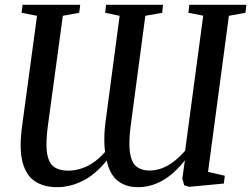

<svg xmlns="http://www.w3.org/2000/svg" viewBox="-20 -763 1042 796"><path d="M217 13Q163 13 125.8 -10.8Q88.5 -34.5 73.5 -90.5Q58.5 -146.5 72 -243.5L133.5 -697.5L69.5 -710L73.5 -743H312.5L308.5 -710L240.5 -697.5L179.5 -249Q168.5 -171 175 -129Q181.5 -87 203.8 -71.2Q226 -55.5 262.5 -55.5Q286.5 -55.5 312 -62.8Q337.5 -70 363.8 -87Q390 -104 415.5 -133Q413.5 -149 412.8 -167.8Q412 -186.5 413 -207.8Q414 -229 417 -253.5L476 -697.5L416 -710L420 -743H656L652.5 -710L582.5 -697.5L522 -243Q512.5 -169.5 519 -128.8Q525.5 -88 546.2 -72Q567 -56 599 -56Q623.5 -56 647.8 -64.2Q672 -72.5 696.8 -90.5Q721.5 -108.5 747.5 -138L822.5 -698L761 -710L765 -743H1001.5L997.5 -710L929 -697.5L842.5 -50.5L912 -34.5L908 -2L764 11.5L743.5 5L736 -23L746.5 -98.5Q702.5 -42 653.8 -14.5Q605 13 552 13Q500.5 13 467.2 -14.2Q434 -41.5 422.5 -97.5Q374.5 -38.5 322.2 -12.8Q270 13 217 13Z"/></svg>

Font: Merriweather 72pt
Style: Italic
Weight: 400
Italic angle: -7.8°
Version: Version 2.101